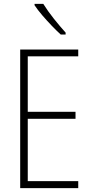

<svg xmlns="http://www.w3.org/2000/svg" viewBox="-20 -969 475 989"><path d="M383 0H84V-714H383V-679H123V-393H369V-357H123V-36H383ZM203 -949Q226 -912 257.5 -872.5Q289 -833 318 -801V-791H293Q272 -810 246.5 -836.5Q221 -863 197.5 -890.5Q174 -918 158 -942V-949Z"/></svg>

Font: Noto Sans Lao Condensed ExtraLight
Style: Regular
Weight: 200
Width: 3
Designer: Monotype Design Team
Foundry: Monotype Imaging Inc.
Version: Version 2.003; ttfautohint (v1.8.4.7-5d5b)